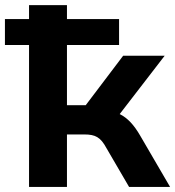

<svg xmlns="http://www.w3.org/2000/svg" viewBox="-42 -739 693 759"><path d="M222.7 0V-207.5H291C335 -207.5 355.5 -196.8 378.9 -153.3L468.3 0H630.4L511.7 -203.6C487.3 -245.6 462.4 -272.5 431.2 -288.1L608.9 -518.6H444.8L296.9 -323.2H222.7V-561H428.7V-663.6H222.7V-718.8H72.8V-663.6H-22.5V-561H72.8V0Z"/></svg>

Font: Winston
Style: Bold
Weight: 700
Designer: Vernon Adams, Kim Jin-seong, David Berlow, Cristiano Sobral
Foundry: The Winston Project Authors
Version: Version 3.004